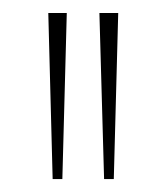

<svg xmlns="http://www.w3.org/2000/svg" viewBox="-20 -860 259 299"><path d="M55.2 -839.8H84L77.1 -581.1H62ZM134.8 -839.8H164.1L157.2 -581.1H142.1Z"/></svg>

Font: Sinkin Sans 100 Thin
Style: Regular
Weight: 100
Designer: Keith Bates
Foundry: K-Type
Version: Sinkin Sans (version 1.0)  by Keith Bates   •   © 2014   www